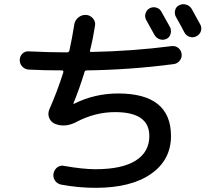

<svg xmlns="http://www.w3.org/2000/svg" viewBox="-20 -861 1040 926"><path d="M702.1 -821.3Q717.8 -829.1 734.4 -824.2Q751 -819.3 758.8 -803.7Q793.9 -740.2 799.8 -730.5Q807.6 -715.8 802.7 -697.8Q797.9 -679.7 781.7 -672.9Q765.6 -666 749.5 -671.9Q733.4 -677.7 724.6 -693.4Q690.4 -754.9 684.6 -765.6Q676.8 -780.3 682.1 -796.9Q687.5 -813.5 702.1 -821.3ZM946.3 -742.2Q954.1 -726.6 948.7 -710.4Q943.4 -694.3 927.2 -686Q911.1 -677.7 894 -683.6Q877 -689.5 869.1 -705.1Q856.4 -730.5 828.1 -780.3Q820.3 -794.9 824.7 -812Q829.1 -829.1 844.7 -835.9Q860.4 -843.8 877.4 -838.9Q894.5 -834 904.3 -818.4Q941.4 -751 946.3 -742.2ZM118.2 -525.4Q100.6 -526.4 87.9 -539.6Q75.2 -552.7 75.2 -570.8Q75.2 -588.9 87.4 -601.6Q99.6 -614.3 118.2 -613.3Q219.7 -608.4 302.7 -608.4Q311.5 -608.4 314.5 -616.2Q328.1 -677.7 337.9 -741.2Q340.8 -762.7 357.4 -776.4Q374 -790 394.5 -789.1Q414.1 -788.1 427.7 -772.9Q441.4 -757.8 438.5 -738.3Q428.7 -674.8 414.1 -617.2Q412.1 -610.4 420.9 -610.4Q619.1 -614.3 808.6 -638.7Q826.2 -640.6 839.8 -629.9Q853.5 -619.1 856 -601.1Q858.4 -583 846.7 -568.4Q835 -553.7 817.4 -551.8Q609.4 -524.4 398.4 -521.5Q389.6 -521.5 387.7 -513.7Q364.3 -436.5 334 -362.3V-360.4H336.9Q436.5 -410.2 549.8 -410.2Q804.7 -410.2 804.7 -205.1Q804.7 -89.8 708.5 -22.5Q612.3 44.9 440.4 44.9Q358.4 44.9 274.4 29.3Q255.9 25.4 245.1 9.8Q234.4 -5.9 238.3 -24.9Q242.2 -43.9 257.3 -54.7Q272.5 -65.4 291 -60.5Q380.9 -44.9 440.4 -44.9Q568.4 -44.9 634.3 -86.4Q700.2 -127.9 700.2 -205.1Q700.2 -320.3 535.2 -320.3Q438.5 -320.3 347.7 -272.5Q295.9 -245.1 248 -262.7Q226.6 -270.5 217.8 -291Q209 -311.5 217.8 -333Q255.9 -418.9 285.2 -511.7Q287.1 -520.5 280.3 -521.5Q190.4 -521.5 118.2 -525.4Z"/></svg>

Font: Rounded Mgen+ 2p medium
Style: Regular
Weight: 500
Designer: [Source Han Sans]
Ryoko NISHIZUKA  (kana & ideographs); Paul D. Hunt (Latin, Greek & Cyrillic); Wenlong ZHANG  (bopomofo
Version: Version 1.059.20150602